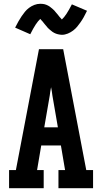

<svg xmlns="http://www.w3.org/2000/svg" viewBox="-20 -995 540 1015"><path d="M28 0V-96H64L186 -735H314L436 -96H472V0H289V-96H324L302 -226H198L176 -96H211V0ZM214 -322H286L257 -490Q256 -501 254 -512Q252 -523 250 -534Q248 -523 246 -512Q244 -501 243 -490ZM307 -811Q302 -811 296.5 -812Q291 -813 286 -814Q281 -815 276 -817Q271 -819 266 -821.5Q261 -824 257 -827Q253 -830 249.5 -833Q246 -836 241 -840Q236 -844 232.5 -848Q229 -852 226 -856Q223 -860 219.5 -863.5Q216 -867 212.5 -872Q209 -877 205 -881.5Q201 -886 198.5 -888.5Q196 -891 193 -895Q181 -884 168.5 -865Q156 -846 140 -814L60 -849Q69 -867 77.5 -882Q86 -897 94.5 -909.5Q103 -922 112 -933Q121 -944 133.5 -953.5Q146 -963 161.5 -969Q177 -975 193 -975Q198 -975 203.5 -974.5Q209 -974 214 -973Q219 -972 224 -970Q229 -968 234 -965.5Q239 -963 243 -960Q247 -957 250.5 -954Q254 -951 259 -947Q264 -943 267.5 -939Q271 -935 274 -931Q277 -927 280.5 -923.5Q284 -920 287.5 -915Q291 -910 295 -905.5Q299 -901 301.5 -898.5Q304 -896 307 -892Q319 -903 331.5 -922Q344 -941 360 -972L440 -938Q431 -919 422.5 -904Q414 -889 405.5 -877Q397 -865 388 -854Q379 -843 366.5 -833.5Q354 -824 338.5 -817.5Q323 -811 307 -811Z"/></svg>

Font: Iosevka Gothic
Style: Bold
Weight: 700
Monospace: yes
Designer: Belleve Invis
Foundry: Belleve Invis
Version: Version 15.5.1; ttfautohint (v1.8.4)